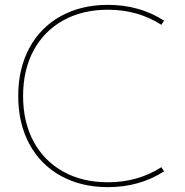

<svg xmlns="http://www.w3.org/2000/svg" viewBox="-20 -760 761 790"><path d="M55 -365Q55 -477 100.5 -562Q146 -647 230 -693.5Q314 -740 424 -740Q554 -740 655 -675L644 -658Q547 -720 424 -720Q319 -720 240 -676Q161 -632 118 -552Q75 -472 75 -365Q75 -258 118 -178Q161 -98 240 -54Q319 -10 424 -10Q547 -10 644 -72L655 -55Q554 10 424 10Q314 10 230 -36.5Q146 -83 100.5 -168Q55 -253 55 -365Z"/></svg>

Font: Enso Thin
Style: Regular
Weight: 100
Designer: Coji Morishita
Foundry: UNDERFOREST DESIGN
Version: Version 1.000